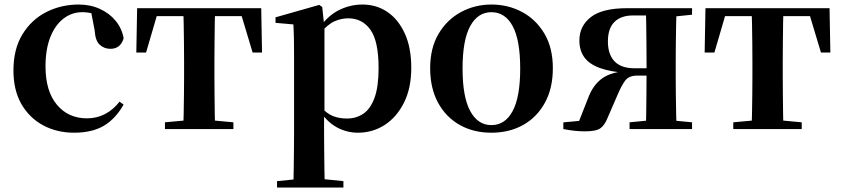

<svg xmlns="http://www.w3.org/2000/svg" viewBox="-20 -572 3730 851"><path d="M308.1 16.2Q233.1 16.2 172.2 -16Q111.3 -48.3 75.4 -109.8Q39.6 -171.4 39.6 -259.7Q39.6 -354.7 79.5 -419.9Q119.4 -485 185.1 -518.5Q250.9 -551.9 329 -551.9Q380.5 -551.9 422.8 -532.5Q465.2 -513.2 492.8 -479.5Q520.4 -445.8 528 -402.4Q514.4 -355.6 469.4 -355.6Q441.9 -355.6 422.1 -373.6Q402.4 -391.6 399.6 -436.8L381.8 -530.1L449.7 -486.3Q420.8 -503.2 396.1 -510.6Q371.4 -518 344.6 -518Q298.2 -518 261.2 -489.4Q224.1 -460.7 202.9 -407.1Q181.7 -353.5 181.7 -277.6Q181.7 -168.4 232 -108Q282.4 -47.5 365.2 -47.5Q409.5 -47.5 445.8 -66.7Q482.2 -85.9 509.9 -121.4L527.8 -108.4Q492.1 -45.4 440.3 -14.6Q388.5 16.2 308.1 16.2Z M584.2 -339.1 587.8 -535.7H1137.8L1141.4 -339.1H1099.7L1041.1 -534.2L1107 -500.4H618.6L684.5 -534.2L627.4 -339.1ZM711.1 0V-29.9L822.7 -40.2H903.6L1014.5 -29.9V0ZM792.2 0Q793.2 -25.5 794.1 -67.4Q794.9 -109.4 795.4 -154.7Q795.9 -200 795.9 -234.8V-301.2Q795.9 -335.7 795.4 -381Q794.9 -426.4 794.1 -468.7Q793.2 -511 792.2 -535.7H933.4Q932.4 -511 931.9 -468.7Q931.4 -426.4 930.9 -381Q930.4 -335.7 930.4 -301.2V-234.8Q930.4 -200 930.9 -154.7Q931.4 -109.4 931.9 -67.4Q932.4 -25.5 933.4 0Z M1207.9 259.3V230.8L1317 220.1H1396.4L1502.1 230.8V259.3ZM1280.4 259.3Q1281.4 217.3 1281.9 174.2Q1282.4 131 1282.9 89.9Q1283.4 48.8 1283.4 13.8V-308.7Q1283.4 -358.5 1282.9 -393Q1282.4 -427.5 1280.4 -463.8L1201.2 -470.7V-495.2L1395.2 -550.4L1408.2 -540.9L1416.8 -460.8L1418.1 -455V-75.6L1416.4 -63V13Q1416.4 47.8 1416.9 89.3Q1417.4 130.8 1417.9 174Q1418.4 217.3 1419.4 259.3ZM1566.1 16.2Q1518 16.2 1474.7 -6.7Q1431.4 -29.6 1395.3 -82.3H1383.1L1401.6 -97.8Q1429.5 -67.8 1456.5 -57.3Q1483.6 -46.7 1518.1 -46.7Q1558.7 -46.7 1590.3 -67.9Q1621.8 -89.1 1639.9 -138.2Q1658 -187.4 1658 -270.1Q1658 -389.4 1621.9 -440.1Q1585.8 -490.8 1523.6 -490.8Q1492.3 -490.8 1462.4 -477.5Q1432.5 -464.2 1395 -421.1L1380.1 -437.5H1388.5Q1426.3 -497.6 1477.7 -524.8Q1529.1 -551.9 1586.6 -551.9Q1648.4 -551.9 1696.9 -519.1Q1745.5 -486.2 1774.2 -423.5Q1802.9 -360.9 1802.9 -271.4Q1802.9 -182.3 1771 -117.9Q1739.1 -53.5 1685.7 -18.6Q1632.3 16.2 1566.1 16.2Z M2158 16.2Q2078.7 16.2 2017.5 -18.3Q1956.3 -52.8 1921.5 -117Q1886.6 -181.2 1886.6 -269.8Q1886.6 -359.1 1923.8 -422Q1961 -484.9 2022.9 -518.4Q2084.8 -551.9 2158 -551.9Q2232.1 -551.9 2294.1 -518.8Q2356 -485.6 2393.2 -422.7Q2430.4 -359.8 2430.4 -269.8Q2430.4 -180.5 2395 -116.3Q2359.6 -52 2298.4 -17.9Q2237.2 16.2 2158 16.2ZM2158 -17.5Q2219 -17.5 2252.4 -80.1Q2285.7 -142.6 2285.7 -268.1Q2285.7 -394.2 2252.4 -456.1Q2219 -518 2158 -518Q2097.7 -518 2064 -456.1Q2030.2 -394.2 2030.2 -268.1Q2030.2 -142.6 2064 -80.1Q2097.7 -17.5 2158 -17.5Z M2760 -535.7H3047.4V-506.8L2937.7 -495.5L2907.8 -503.5H2785.4Q2732.7 -503.5 2703.5 -474.9Q2674.4 -446.3 2674.4 -388.3Q2674.4 -330.9 2703.8 -300.1Q2733.2 -269.4 2792.6 -269.4H2907.8V-237H2806Q2768.2 -237 2751.8 -215.8Q2735.5 -194.5 2718.6 -154.9L2673 -49.7Q2660 -16.8 2640.9 -3.3Q2621.9 10.2 2571.8 10.2Q2549.7 10.2 2526.6 7.7Q2503.6 5.2 2476.9 0V-29.6L2613.5 -42.4L2537.1 -11.2L2587.7 -139.9Q2608.8 -195.5 2649.2 -224.7Q2689.6 -253.9 2767 -258.1L2763.5 -247.9Q2686.1 -253.3 2638.5 -270.7Q2591 -288.1 2569.5 -318.6Q2548 -349.1 2548 -392.7Q2548 -456.4 2598.5 -496Q2649.1 -535.7 2760 -535.7ZM2842.7 0Q2843.7 -25.5 2844.2 -67.9Q2844.7 -110.4 2845.2 -158.9Q2845.7 -207.5 2845.7 -248.7V-301.2Q2845.7 -335.7 2845.2 -381Q2844.7 -426.4 2844.2 -468.7Q2843.7 -511 2842.7 -535.7H2978.8Q2977.8 -511 2976.9 -468.7Q2976 -426.4 2975.5 -381Q2975 -335.7 2975 -301.2V-234.8Q2975 -200 2975.5 -154.7Q2976 -109.4 2976.9 -67.4Q2977.8 -25.5 2978.8 0ZM2770.4 0V-29.9L2876.6 -40.2H2940.2L3047.4 -29.9V0Z M3103.2 -339.1 3106.8 -535.7H3656.8L3660.4 -339.1H3618.7L3560.1 -534.2L3626 -500.4H3137.6L3203.5 -534.2L3146.4 -339.1ZM3230.1 0V-29.9L3341.7 -40.2H3422.6L3533.5 -29.9V0ZM3311.2 0Q3312.2 -25.5 3313.1 -67.4Q3313.9 -109.4 3314.4 -154.7Q3314.9 -200 3314.9 -234.8V-301.2Q3314.9 -335.7 3314.4 -381Q3313.9 -426.4 3313.1 -468.7Q3312.2 -511 3311.2 -535.7H3452.4Q3451.4 -511 3450.9 -468.7Q3450.4 -426.4 3449.9 -381Q3449.4 -335.7 3449.4 -301.2V-234.8Q3449.4 -200 3449.9 -154.7Q3450.4 -109.4 3450.9 -67.4Q3451.4 -25.5 3452.4 0Z"/></svg>

Font: Source Han Serif JP VF
Style: Regular
Weight: 250
Designer: Ryoko NISHIZUKA 西塚涼子 (kana & ideographs); Frank Grießhammer (Latin, Greek & Cyrillic); Wenlong ZHANG 张文龙 (bopomofo); San
Foundry: Adobe
Version: Version 2.001;hotconv 1.1.0;makeotfexe 2.6.0